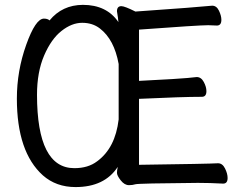

<svg xmlns="http://www.w3.org/2000/svg" viewBox="-20 -739 985 783"><path d="M283.2 -53.2Q339.4 -53.2 376 -81.1Q450.2 -135.3 463.9 -252V-478Q445.8 -578.1 387.2 -623Q357.4 -646 315.2 -646Q272.9 -646 231 -613Q189 -580.1 159.9 -512.5Q130.9 -444.8 130.9 -352.1Q131.3 -53.2 283.2 -53.2ZM288.1 23.9Q209 23.9 154.8 -23.9Q48.8 -119.1 48.8 -336.9Q48.8 -449.7 86.9 -556.4Q125 -663.1 159.2 -663.1Q174.3 -663.1 182.1 -655.8Q233.9 -718.8 317.9 -719.2Q415 -719.2 462.9 -648.9Q461.9 -664.1 457 -692.9Q457 -713.9 475.1 -713.9Q488.3 -713.9 532.2 -691.9Q790 -710 845.2 -715.8Q863.3 -715.8 873 -695.3Q882.8 -674.8 882.8 -658.2Q882.8 -635.3 865.2 -634.8L829.1 -636.2Q790 -636.2 546.9 -618.2V-409.2Q719.7 -418 743.9 -420.9Q768.1 -423.8 782.2 -424.8Q800.3 -424.8 811 -404.8Q821.8 -384.8 821.8 -367.2Q821.8 -344.2 803.2 -344.2Q723.1 -344.2 546.9 -335.9V-66.9Q832 -70.8 869.1 -73.2Q887.2 -73.2 897.7 -52Q908.2 -30.8 908.2 -13.2Q908.2 9.8 890.1 9.8Q835.9 6.8 787.1 6.8Q543 8.8 532 12.5Q521 16.1 505.9 16.1Q487.8 16.1 472.4 -3.4Q457 -22.9 457 -34.2Q457 -43.9 460 -57.1V-58.1Q406.2 23.9 288.1 23.9Z"/></svg>

Font: LXGW WenKai Screen R
Style: Regular
Weight: 400
Designer: Fontworks Inc.
Version: Version 1.235;May 31, 2022